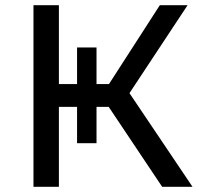

<svg xmlns="http://www.w3.org/2000/svg" viewBox="-20 -720 780 740"><path d="M399 -308 605 0H722L479 -361L703 -700H596L400 -396H352V-537H277V-396H207V-700H109V0H207V-308H277V-168H352V-308Z"/></svg>

Font: Rookery
Style: Regular
Weight: 400
Designer: Ryan Kimball / Julieta Ulanovsky
Foundry: Motorola Mobility LLC.
Version: Version 1.0